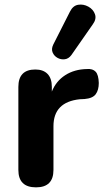

<svg xmlns="http://www.w3.org/2000/svg" viewBox="-20 -798 450 826"><path d="M287 -561Q275 -545 258.5 -543Q242 -541 227.5 -549Q213 -557 206.5 -572Q200 -587 209 -606L281 -748Q294 -774 316.5 -777.5Q339 -781 360 -769.5Q381 -758 388.5 -737Q396 -716 379 -693ZM135 8Q59 8 59 -67V-424Q59 -499 132 -499Q166 -499 184.5 -480Q203 -461 203 -424V-404Q221 -449 260.5 -474.5Q300 -500 354 -501Q379 -503 391.5 -489.5Q404 -476 405 -441Q405 -411 392 -393Q379 -375 344 -372L323 -371Q210 -359 210 -255V-67Q210 8 135 8Z"/></svg>

Font: Chiron GoRound TC
Style: Bold
Weight: 700
Designer: Ryoko NISHIZUKA 西塚涼子 (kana, bopomofo & ideographs); Paul D. Hunt (Latin, Greek & Cyrillic); Sandoll Communications 산돌커뮤니
Foundry: Adobe
Version: Version 1.000;hotconv 1.1.1;makeotfexe 2.6.0